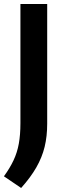

<svg xmlns="http://www.w3.org/2000/svg" viewBox="-28 -760 328 954"><path d="M77 174 -8.5 116Q21 75.5 39.2 36.8Q57.5 -2 65.5 -46.2Q73.5 -90.5 73.5 -148V-740H206.5V-145Q206.5 -83 193.8 -30.5Q181 22 152.5 71.8Q124 121.5 77 174Z"/></svg>

Font: Encode Sans SC SemiBold
Style: Regular
Weight: 600
Version: Version 3.002